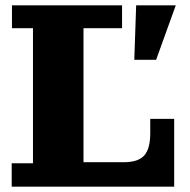

<svg xmlns="http://www.w3.org/2000/svg" viewBox="-20 -702 714 722"><path d="M24 0V-88H104V-596H25V-682H439V-596H294V0ZM294 0V-92H635V0ZM445 -92Q500 -92 522.5 -117.5Q545 -143 545 -201V-255H635V-92ZM485 -477 492 -682H641L567 -477Z"/></svg>

Font: Montagu Slab
Style: Bold
Weight: 700
Designer: Florian Karsten
Foundry: Florian Karsten
Version: Version 1.000